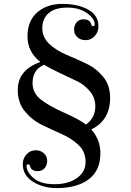

<svg xmlns="http://www.w3.org/2000/svg" viewBox="-20 -730 671 985"><path d="M71 -268Q71 -371 187 -412Q121 -464 121 -543.5Q121 -623 171 -666.5Q221 -710 300 -710Q379 -710 432 -681Q485 -652 485 -595Q485 -565 465.5 -544.5Q446 -524 419.5 -524Q393 -524 376.5 -539.5Q360 -555 360 -577.5Q360 -600 373 -615.5Q386 -631 408 -631Q442 -631 448 -605Q450 -596 458 -596Q466 -596 466 -605Q466 -634 426.5 -662.5Q387 -691 324.5 -691Q262 -691 229.5 -662.5Q197 -634 197 -586Q197 -538 233 -504.5Q269 -471 320 -449.5Q371 -428 422 -404Q473 -380 509 -336.5Q545 -293 545 -229Q545 -112 448 -66Q495 -14 495 56Q495 145 435 190Q375 235 272 235Q202 235 149.5 202.5Q97 170 97 112Q97 82 116.5 61.5Q136 41 162.5 41Q189 41 205.5 56.5Q222 72 222 94.5Q222 117 209 132.5Q196 148 174 148Q140 148 134 122Q132 113 124 113Q116 113 116 122Q118 155 154 185Q190 215 259.5 215Q329 215 374 184Q419 153 419 100.5Q419 48 383 14Q347 -20 296 -42.5Q245 -65 194 -90Q143 -115 107 -159.5Q71 -204 71 -268ZM147 -304Q147 -252 190.5 -218.5Q234 -185 310 -151.5Q386 -118 421 -91Q469 -125 469 -185Q469 -229 441 -262Q413 -295 378.5 -312Q344 -329 290 -354Q236 -379 207 -398Q147 -373 147 -304Z"/></svg>

Font: Elsie
Style: Regular
Weight: 400
Designer: Alejandro Inler
Foundry: Alejandro Inler
Version: 1.002